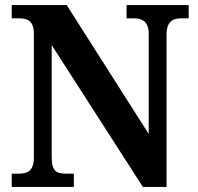

<svg xmlns="http://www.w3.org/2000/svg" viewBox="-20 -734 776 754"><path d="M26 0H270V-52H240C203 -52 183 -60 183 -117V-557L541 0H634V-597C634 -649 658 -662 692 -662H721V-714H477V-662H506C538 -662 564 -650 564 -601V-208L242 -714H26V-662H55C86 -662 113 -654 113 -601V-117C113 -60 87 -52 49 -52H26Z"/></svg>

Font: Noto Serif Myanmar SemiCondensed
Style: Bold
Weight: 700
Width: 4
Designer: Ben Mitchell and the Monotype Design Team
Foundry: Monotype Imaging Inc.
Version: Version 2.106